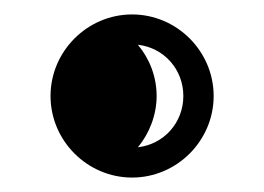

<svg xmlns="http://www.w3.org/2000/svg" viewBox="-20 -236 366 266"><path d="M50 -103C50 -41 101 10 163 10C225 10 276 -41 276 -103C276 -165 225 -216 163 -216C101 -216 50 -165 50 -103ZM171 -174C207 -170 234 -140 234 -103C234 -66 207 -36 171 -32C187 -51 197 -77 197 -103C197 -130 187 -155 171 -174Z"/></svg>

Font: Fascinate Inline
Style: Regular
Weight: 900
Designer: Astigmatic (AOETI)
Foundry: Astigmatic (AOETI)
Version: Version 1.000